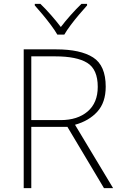

<svg xmlns="http://www.w3.org/2000/svg" viewBox="-20 -968 626 988"><path d="M269 -714Q394 -714 459 -672.5Q524 -631 524 -522Q524 -441 481 -393.5Q438 -346 366 -326L562 0H515L327 -315H141V0H102V-714ZM264 -678H141V-350H292Q379 -350 431 -394.5Q483 -439 483 -521Q483 -611 429 -644.5Q375 -678 264 -678ZM275 -790Q263 -811 242.5 -838.5Q222 -866 199.5 -893Q177 -920 159 -940V-948H188Q215 -922 243 -890Q271 -858 293 -829Q315 -858 343.5 -890Q372 -922 399 -948H428V-940Q410 -920 387 -893Q364 -866 343.5 -838.5Q323 -811 311 -790Z"/></svg>

Font: Noto Sans ExtraLight
Style: Regular
Weight: 200
Designer: Monotype Design Team
Foundry: Monotype Imaging Inc.
Version: Version 2.007